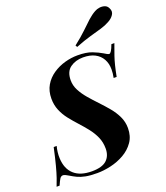

<svg xmlns="http://www.w3.org/2000/svg" viewBox="-198 -1072 1042 1203"><g transform="rotate(-20 322.5 -471.0)"><path d="M620 -715Q610 -689 593 -639.5Q576 -590 561 -511H541Q544 -525 545.5 -540Q547 -555 547 -567Q547 -606 530.5 -635.5Q514 -665 482.5 -681.5Q451 -698 404 -698Q354 -698 318.5 -672.5Q283 -647 283 -589Q283 -554 300 -521.5Q317 -489 343.5 -458Q370 -427 400 -395.5Q430 -364 457 -331.5Q484 -299 501 -263Q518 -227 518 -186Q518 -132 491.5 -94Q465 -56 423 -32Q381 -8 333 3Q285 14 242 14Q195 14 164.5 8Q134 2 112 -8.5Q90 -19 69 -32Q58 -39 49 -43Q40 -47 34 -47Q21 -47 13 -35Q5 -23 -8 7H-28Q-19 -15 -9 -44Q1 -73 13 -118.5Q25 -164 40 -233H60Q55 -216 52.5 -194.5Q50 -173 51 -154Q54 -83 95.5 -45.5Q137 -8 214 -8Q282 -8 312.5 -36Q343 -64 343 -113Q343 -155 327.5 -190Q312 -225 287.5 -256Q263 -287 236 -316.5Q209 -346 184.5 -377Q160 -408 145 -444Q130 -480 130 -522Q130 -573 152 -610.5Q174 -648 211 -673Q248 -698 291 -710Q334 -722 376 -722Q435 -722 472 -707.5Q509 -693 534 -678Q543 -672 552.5 -667Q562 -662 567 -662Q581 -662 600 -715ZM386 -784Q436 -823 468 -854Q500 -885 524.5 -907.5Q549 -930 576 -945Q590 -953 608 -955.5Q626 -958 642.5 -952.5Q659 -947 667 -929Q679 -906 665.5 -885.5Q652 -865 627 -852Q602 -838 569.5 -828.5Q537 -819 494 -807Q451 -795 393 -772Z"/></g></svg>

Font: Playfair Display
Style: Bold Italic
Weight: 700
Italic angle: -14°
Designer: Claus Eggers Sørensen
Foundry: Claus Eggers Sørensen
Version: Version 1.203